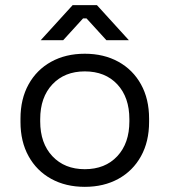

<svg xmlns="http://www.w3.org/2000/svg" viewBox="-20 -711 658 745"><path d="M59.5 -237.8V-250.8Q59.5 -327 90.9 -383.6Q122.2 -440.2 178.6 -471.4Q235 -502.5 309 -502.5Q383 -502.5 439.4 -471.4Q495.8 -440.2 527.1 -383.6Q558.5 -327 558.5 -250.8V-237.8Q558.5 -161.5 527.1 -104.9Q495.8 -48.2 439.4 -17.1Q383 14 309 14Q235 14 178.6 -17.1Q122.2 -48.2 90.9 -104.9Q59.5 -161.5 59.5 -237.8ZM482 -240V-248.5Q482 -333.5 435.1 -383.8Q388.2 -434 309 -434Q230.8 -434 183.4 -383.8Q136 -333.5 136 -248.5V-240Q136 -155 183.4 -104.8Q230.8 -54.5 309 -54.5Q388 -54.5 435 -104.8Q482 -155 482 -240ZM138 -555 261.8 -691H356.2L480 -555H392.8L315.8 -639.5H302.2L225.2 -555Z"/></svg>

Font: Space 7353
Style: Regular
Weight: 400
Designer: Christine Claussen + Ruben Lyon  (Space 7353)
Version: Version 1.000;FEAKit 1.0